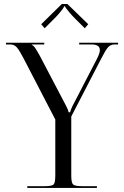

<svg xmlns="http://www.w3.org/2000/svg" viewBox="-20 -931 615 951"><path d="M314 -911.1 417 -811 399.9 -791 351.1 -839.8Q336.9 -854 325.2 -867.7Q313.5 -881.3 307.6 -889.6Q301.8 -897.9 301.8 -899.9H297.9Q297.9 -897.9 292.2 -889.4Q286.6 -880.9 275.1 -867.2Q263.7 -853.5 250 -839.8L201.2 -791L184.1 -811L286.1 -911.1ZM115.2 0V-8.8H201.2Q236.8 -8.8 245.4 -17.3Q253.9 -25.9 253.9 -62V-338.9L97.2 -641.1Q76.7 -680.7 63.7 -695.8Q50.8 -710.9 30.8 -710.9H9.8V-719.2H199.2V-710.9H137.2V-709Q146 -705.6 154.5 -692.9Q163.1 -680.2 178.2 -652.8L307.1 -407.2Q317.4 -388.2 319.8 -375H327.1Q329.1 -385.3 339.8 -407.2L460 -639.2Q474.6 -667.5 474.6 -683.1Q474.6 -710.9 432.1 -710.9H372.1V-719.2H564.9V-710.9H547.9Q527.3 -710.9 514.9 -696.5Q502.4 -682.1 481 -640.1L333 -354V-62Q333 -26.4 341.8 -17.6Q350.6 -8.8 386.2 -8.8H460V0Z"/></svg>

Font: FoglihtenNo07calt
Style: Regular
Weight: 500
Designer: gluk (gluksza@wp.pl)
Foundry: gluk (gluksza@wp.pl)
Version: Version 0.844